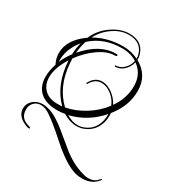

<svg xmlns="http://www.w3.org/2000/svg" viewBox="-206 -704 1049 1140"><g transform="rotate(30 318.5 -134.0)"><path d="M345 56Q299 56 253 27Q225 32 201 32Q119 32 78 -8Q41 -44 41 -108Q41 -150 57 -197Q39 -231 39 -268Q39 -360 141 -431Q172 -501 234 -540Q289 -577 347 -577Q434 -577 458 -505Q465 -486 464 -465Q558 -413 558 -306Q558 -202 485 -113Q486 -108 486 -103.5Q486 -99 486 -94Q486 -53 468 -18Q443 30 389 49Q369 56 345 56ZM161 -444Q246 -493 353 -493Q408 -493 456 -469Q456 -487 450 -504Q427 -569 347 -569Q294 -569 247 -538Q192 -503 161 -444ZM233 -6Q297 -18 359.5 -56.5Q422 -95 465 -152Q451 -188 418 -214.5Q385 -241 349 -241Q304 -241 278 -194Q278 -192 276 -192Q267 -192 271 -198Q299 -250 349 -250Q385 -250 420 -223.5Q455 -197 472 -162Q524 -235 524 -319Q524 -402 461 -447Q453 -413 428 -389Q403 -365 369 -364Q365 -364 365 -368Q365 -372 369 -372Q400 -373 423.5 -396Q447 -419 454 -452Q411 -480 353 -480Q226 -480 144 -404Q137 -384 133 -363.5Q129 -343 127 -320Q226 -434 335 -434Q348 -434 348 -428Q348 -421 334 -421Q285 -421 227 -381Q198 -361 173 -336Q148 -311 125 -280L127 -245Q139 -94 233 -6ZM66 -222Q81 -261 111 -300Q112 -343 123 -382Q101 -356 87 -327Q65 -284 65 -236Q65 -227 66 -222ZM197 -2H206Q210 -2 215 -3Q120 -98 111 -259Q61 -180 61 -116Q61 -62 96 -30Q131 2 197 -2ZM350 48Q370 48 387 41Q433 25 456 -16Q477 -53 475 -101Q392 -5 272 24Q311 48 350 48ZM528 309Q504 309 482 303Q411 283 307 191Q190 86 144 63Q123 53 102 53Q83 53 67 63Q38 83 38 121Q38 181 102 197Q114 200 114 205Q114 209 106 209L96 207Q19 181 19 122Q19 90 45 66.5Q71 43 111 43Q131 43 157 51Q183 59 212.5 77Q242 95 274 121L388 215Q458 266 528 284Q546 289 560 289Q605 289 626 259Q631 254 634 253Q637 252 637 255Q637 257 634 261Q599 309 528 309Z"/></g></svg>

Font: Lovers Quarrel
Style: Regular
Weight: 400
Designer: Robert E. Leuschke
Foundry: Robert E. Leuschke
Version: Version 1.010; ttfautohint (v1.8.3)